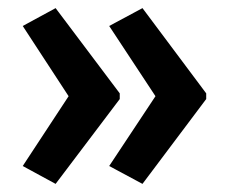

<svg xmlns="http://www.w3.org/2000/svg" viewBox="-20 -507 562 473"><path d="M488 -263 331 -54 249 -98 363 -270 249 -443 331 -487 488 -277ZM275 -263 117 -54 36 -98 149 -270 36 -443 117 -487 275 -277Z"/></svg>

Font: Noto Sans Sinhala Condensed SemiBold
Style: Regular
Weight: 600
Width: 3
Designer: Jelle Bosma - Monotype Design Team
Foundry: Monotype Imaging Inc.
Version: Version 2.006; ttfautohint (v1.8.4.7-5d5b)